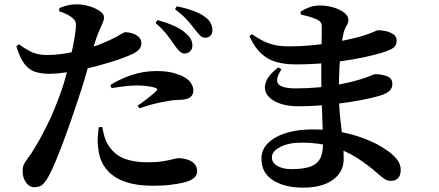

<svg xmlns="http://www.w3.org/2000/svg" viewBox="-20 -821 2040 893"><path d="M837.3 -572.1Q824.8 -572.8 814.6 -582.9Q804.4 -593.1 792 -610.6Q778.2 -631.1 758 -657.7Q737.8 -684.3 703.2 -714.5L713.1 -727.7Q755.2 -715.8 789.2 -700.9Q823.2 -685.9 846.1 -664.5Q862.4 -650.2 868.9 -636.2Q875.3 -622.2 874.6 -607.9Q874.6 -592.5 864.2 -582.3Q853.8 -572.1 837.3 -572.1ZM139.2 49.7Q116.6 49.7 100.9 27.7Q85.2 5.7 85.2 -24.3Q85.2 -45.2 92.4 -59.1Q99.6 -73 111.7 -88.2Q123.9 -103.5 137.6 -127.1Q165.8 -171.6 200 -240.4Q234.2 -309.2 267.4 -404.3Q278.5 -437 289.4 -477.8Q300.4 -518.5 309.7 -560.1Q319 -601.8 325.2 -637.1Q331.3 -672.4 332.9 -693.6Q334.2 -712.5 330.5 -721.2Q326.8 -730 314.3 -740.1Q302.6 -748.7 288.2 -755.8Q273.8 -762.8 255.4 -768.4L255.9 -783.5Q276.5 -792 296.6 -796.7Q316.8 -801.3 338.2 -800.8Q368.7 -800.5 397.4 -791.5Q426 -782.4 444.9 -768.9Q463.7 -755.4 463.7 -741.5Q463.7 -728.6 457.8 -714.8Q451.8 -701.1 442 -679.6Q432.2 -658.1 420.1 -619.8Q414.1 -599.2 403 -558.3Q391.9 -517.5 377.7 -467.7Q363.5 -417.9 347.1 -370.2Q333.2 -327.9 315.5 -276.1Q297.8 -224.3 278.6 -172.6Q259.4 -120.9 241.3 -76.9Q223.1 -32.9 208.3 -5.4Q194.9 20 181 34.8Q167 49.7 139.2 49.7ZM688.6 42.9Q612.4 42.9 558 22.8Q503.6 2.7 473.1 -36.1Q442.5 -74.9 437.1 -130.7Q432.8 -155.1 434.7 -181.9Q436.6 -208.7 439.4 -229.4L455.8 -230.5Q458.6 -211.9 465.5 -187Q472.4 -162.1 487.1 -140.5Q516.5 -98.3 560.7 -82.3Q604.8 -66.2 665 -66.2Q709.2 -66.2 737.9 -71Q766.6 -75.9 784 -80.5Q801.4 -85.2 810.8 -85.2Q830.8 -85.2 850.8 -79Q870.9 -72.9 883.9 -59.5Q896.9 -46.1 896.9 -24.2Q896.9 -4.6 879.7 8.6Q862.5 21.8 831.8 28.7Q808.3 34.1 773.7 38.5Q739.1 42.9 688.6 42.9ZM210.1 -477.7Q172.5 -477.7 143.7 -486.9Q115 -496.2 93.6 -523.9Q72.2 -551.7 56 -606L68.4 -614.9Q106.9 -586.9 133.2 -576.5Q159.4 -566.1 190.9 -565.4Q235.1 -564.7 279.2 -571.8Q323.2 -579 353.8 -586.8Q411.3 -601 450.9 -617.2Q490.5 -633.3 519.6 -648.8Q534.8 -657.4 546.1 -664.3Q557.5 -671.2 564.2 -671.2Q577.1 -671.2 594.3 -666.1Q611.5 -661.1 624.6 -649.8Q637.6 -638.5 637.6 -618.9Q637.6 -597.6 617.6 -582.6Q597.6 -567.6 543.4 -548.4Q526.1 -541.9 493.6 -532Q461.1 -522 422.7 -511.8Q384.4 -501.6 347.3 -494.1Q317.7 -488.5 278.6 -483.1Q239.4 -477.7 210.1 -477.7ZM620 -329.8Q635.1 -339.6 653.5 -353.4Q671.9 -367.2 687.5 -380.3Q703.1 -393.4 707.9 -398.7Q716.3 -408 703.2 -412.2Q687.9 -417.8 663.6 -420.6Q639.4 -423.5 617.1 -423.5Q593.3 -423.5 563.2 -420.1Q533.2 -416.7 499 -410.9L493.5 -425.5Q532.9 -451.5 589.6 -471.1Q646.4 -490.6 707.5 -490.6Q756.7 -490.6 788.7 -481.3Q820.6 -472 836.7 -462.5Q859.7 -448.9 869.5 -432.6Q879.2 -416.4 879.2 -400.2Q879.2 -379.8 864.5 -368.5Q849.7 -357.2 816.5 -356.7Q803.3 -356.4 787.4 -355Q771.5 -353.5 751.5 -349.1Q718.6 -344.2 687.1 -335.5Q655.6 -326.7 628.9 -317.1ZM934.5 -645.6Q920.1 -645.6 909.7 -656.7Q899.4 -667.7 884.6 -686.4Q871.2 -704.2 852.2 -726.1Q833.1 -748 793.8 -778.5L802.5 -791.6Q845.6 -782.9 879 -770.7Q912.4 -758.5 933.1 -742.8Q952.4 -728.7 960.1 -713.3Q967.9 -698 967.9 -680.8Q967.9 -664.7 959 -655.1Q950.1 -645.6 934.5 -645.6Z M1389.6 51.7Q1304.1 51.7 1250.1 17.5Q1196 -16.6 1196 -82.9Q1196 -125.5 1227 -155.9Q1258 -186.3 1311.6 -202.7Q1365.2 -219.1 1432.5 -219.1Q1503.9 -219.1 1562.5 -207.7Q1621.2 -196.2 1666.5 -179.4Q1711.7 -162.5 1742.4 -145.1Q1773 -127.6 1788.9 -115.4Q1813.6 -96.8 1828.7 -76.4Q1843.8 -56.1 1843.8 -30.5Q1843.8 -5.2 1831.4 7.5Q1819 20.2 1799.8 20.2Q1781.5 20.2 1769.4 12.1Q1757.3 4 1739.5 -11.4Q1692 -54 1639.6 -87.2Q1587.2 -120.5 1524.7 -139Q1462.2 -157.6 1383.3 -157.6Q1321.9 -157.6 1283.2 -137.2Q1244.5 -116.9 1244.5 -89.2Q1244.5 -64.4 1270 -49.4Q1295.5 -34.4 1334.9 -34.4Q1384.7 -34.4 1416.9 -43.8Q1449.1 -53.2 1465.6 -77.9Q1482 -102.5 1482 -147.6Q1482 -186.6 1480.2 -239.1Q1478.5 -291.7 1476.3 -349.5Q1474.2 -407.3 1474.2 -462.7Q1474.2 -495.2 1474.5 -530.7Q1474.7 -566.2 1475.4 -599.5Q1476 -632.8 1476.3 -658.1Q1476.6 -683.3 1476.6 -694.6Q1476.6 -709.6 1471.2 -717.2Q1465.9 -724.7 1453.2 -730.9Q1437.2 -737.8 1420.3 -742.9Q1403.4 -747.9 1379.4 -753.2L1377.9 -767Q1396 -778.6 1418.4 -787.1Q1440.9 -795.5 1468.1 -795.5Q1500 -795.5 1530.4 -786.5Q1560.8 -777.4 1580.5 -762.3Q1600.3 -747.3 1600.3 -728.3Q1600.3 -713.8 1592.2 -701.8Q1584.1 -689.9 1578.9 -671.4Q1572.8 -648.1 1567.3 -605.5Q1561.8 -562.8 1559 -509.4Q1556.1 -456 1556.1 -397.9Q1556.1 -328.4 1562 -275.6Q1567.8 -222.7 1573.2 -176.9Q1578.6 -131.2 1578.6 -82.3Q1578.6 -21.2 1528.6 15.2Q1478.6 51.7 1389.6 51.7ZM1364.5 -326.8Q1313.7 -326.8 1276.4 -341.3Q1239 -355.9 1222.1 -381Q1205.3 -406.2 1216.5 -439Q1227.8 -471.8 1274.3 -507.7L1288.8 -498.4Q1267.4 -465 1268.9 -445.6Q1270.4 -426.2 1292.8 -418.1Q1315.2 -409.9 1356.5 -409.9Q1412.4 -409.9 1465.1 -415Q1517.7 -420.2 1567 -429.8Q1616.3 -439.4 1660.4 -453.2Q1692.1 -463.4 1705.9 -469.6Q1719.7 -475.9 1725.3 -475.9Q1756 -475.9 1780.4 -466.3Q1804.8 -456.8 1804.8 -431.6Q1804.8 -411.5 1793.2 -400.3Q1781.6 -389 1763.8 -381.8Q1744.9 -374.3 1704 -364.8Q1663.1 -355.3 1607.6 -346.6Q1552.1 -337.8 1489.6 -332.3Q1427.1 -326.8 1364.5 -326.8ZM1354.5 -521.5Q1305.9 -521.5 1266.3 -532.3Q1226.7 -543.1 1195.3 -571.7Q1163.8 -600.2 1139.8 -653.2L1151.7 -661.9Q1177.2 -644.5 1201.4 -631.9Q1225.6 -619.4 1254.6 -612.3Q1283.6 -605.3 1324.6 -605.3Q1378 -605.3 1431 -610.4Q1484.1 -615.5 1531.5 -623.8Q1578.9 -632.1 1616.4 -641Q1653.9 -649.9 1676 -657.2Q1707.3 -667.3 1720.4 -673.9Q1733.6 -680.5 1739.7 -680.5Q1753.7 -680.5 1773.6 -676.3Q1793.6 -672.1 1809.1 -662Q1824.7 -651.9 1824.7 -632.5Q1824.7 -610.8 1812.4 -600.9Q1800 -591 1777.3 -582.6Q1755.3 -574.6 1714.7 -564.4Q1674.1 -554.1 1618.2 -544.2Q1562.4 -534.3 1495.6 -527.9Q1428.9 -521.5 1354.5 -521.5Z"/></svg>

Font: Noto Serif SC ExtraLight
Style: Regular
Weight: 200
Designer: Ryoko NISHIZUKA 西塚涼子 (kana & ideographs); Frank Grießhammer (Latin, Greek & Cyrillic); Wenlong ZHANG 张文龙 (bopomofo); San
Foundry: Adobe
Version: Version 2.002-H1;hotconv 1.1.0;makeotfexe 2.6.0